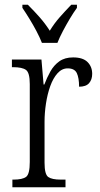

<svg xmlns="http://www.w3.org/2000/svg" viewBox="-20 -786 420 806"><path d="M32 0V-32H37Q74 -32 89.5 -43.5Q105 -55 105 -106V-433Q105 -481 89 -492.5Q73 -504 35 -504H30V-536H154L163 -431H166Q177 -460 191.5 -486Q206 -512 229 -528.5Q252 -545 287 -545Q328 -545 347.5 -525.5Q367 -506 367 -476Q367 -452 354 -437Q341 -422 312 -422Q312 -459 302.5 -479Q293 -499 264 -499Q240 -499 221.5 -478.5Q203 -458 191 -424.5Q179 -391 173 -351.5Q167 -312 167 -275V-103Q167 -54 182.5 -43Q198 -32 235 -32H255V0ZM156 -606Q147 -629 133 -655.5Q119 -682 103 -708Q87 -734 74 -753V-766H97Q124 -739 146.5 -713.5Q169 -688 189 -657Q208 -688 230.5 -713.5Q253 -739 279 -766H303V-753Q289 -734 273.5 -708Q258 -682 244 -655.5Q230 -629 221 -606Z"/></svg>

Font: Noto Serif Condensed Light
Style: Regular
Weight: 300
Width: 3
Designer: Monotype Design Team
Foundry: Monotype Imaging Inc.
Version: Version 2.013